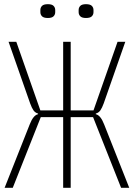

<svg xmlns="http://www.w3.org/2000/svg" viewBox="-20 -898 640 918"><path d="M282 -338H175L41 0H2L122 -303Q139 -347 162 -352V-355Q148 -359 140 -370.5Q132 -382 124 -404L21 -698H58L173 -370H282V-698H318V-370H427L542 -698H579L476 -404Q468 -382 460 -370.5Q452 -359 438 -355V-352Q461 -347 478 -303L598 0H559L425 -338H318V0H282ZM209 -812Q189 -812 181 -820Q173 -828 173 -840V-850Q173 -862 181 -870Q189 -878 209 -878Q228 -878 236 -870Q244 -862 244 -850V-840Q244 -828 236 -820Q228 -812 209 -812ZM391 -812Q372 -812 364 -820Q356 -828 356 -840V-850Q356 -862 364 -870Q372 -878 391 -878Q411 -878 419 -870Q427 -862 427 -850V-840Q427 -828 419 -820Q411 -812 391 -812Z"/></svg>

Font: IBM Plex Mono ExtLt
Style: Regular
Weight: 200
Monospace: yes
Designer: Mike Abbink, Paul van der Laan, Pieter van Rosmalen
Foundry: Bold Monday
Version: Version 2.3